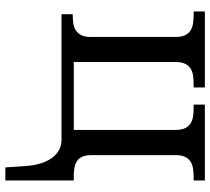

<svg xmlns="http://www.w3.org/2000/svg" viewBox="-54 -522 786 718"><g transform="rotate(90 339.0 -163.0)"><path d="M654.8 210H606L601.1 137.2Q598.6 99.1 589.4 72.8Q580.1 46.4 566.4 30.3Q552.7 14.2 536.6 7.1Q520.5 0 503.9 0H33.2V-42H36.1Q52.7 -42 67.6 -44.2Q82.5 -46.4 93.8 -53.7Q105 -61 111.6 -74.5Q118.2 -87.9 118.2 -109.9V-426.8Q118.2 -448.7 111.6 -462.2Q105 -475.6 93.8 -482.7Q82.5 -489.7 67.6 -491.9Q52.7 -494.1 36.1 -494.1H22.9V-536.1H307.1V-494.1H293.9Q277.3 -494.1 262.5 -491.9Q247.6 -489.7 236.3 -482.7Q225.1 -475.6 218.5 -462.2Q211.9 -448.7 211.9 -426.8V-45.9H465.8V-426.8Q465.8 -448.7 459.2 -462.2Q452.6 -475.6 441.4 -482.7Q430.2 -489.7 415.3 -491.9Q400.4 -494.1 383.8 -494.1H371.1V-536.1H654.8V-494.1H642.1Q625.5 -494.1 610.6 -491.9Q595.7 -489.7 584.5 -482.7Q573.2 -475.6 566.7 -462.2Q560.1 -448.7 560.1 -426.8V-111.8Q560.1 -91.3 565.7 -78.6Q571.3 -65.9 581.1 -58.8Q590.8 -51.8 603.8 -49.1Q616.7 -46.4 631.8 -45.9H654.8Z"/></g></svg>

Font: Droid Serif
Style: Regular
Weight: 400
Designer: Monotype Design team
Foundry: Monotype Imaging Inc.
Version: Version 1.03